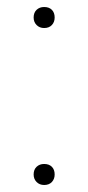

<svg xmlns="http://www.w3.org/2000/svg" viewBox="-20 -522 252 548"><path d="M106 -502Q120 -502 128 -494Q136 -486 136 -472Q136 -459 128 -450.5Q120 -442 106 -442Q93 -442 84.5 -450.5Q76 -459 76 -472Q76 -486 84.5 -494Q93 -502 106 -502ZM106 -54Q120 -54 128 -46Q136 -38 136 -24Q136 -11 128 -2.5Q120 6 106 6Q93 6 84.5 -2.5Q76 -11 76 -24Q76 -38 84.5 -46Q93 -54 106 -54Z"/></svg>

Font: Work Sans ExtraLight
Style: Regular
Weight: 200
Designer: Wei Huang
Foundry: Wei Huang
Version: Version 2.010; ttfautohint (v1.8.3)